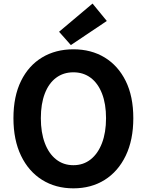

<svg xmlns="http://www.w3.org/2000/svg" viewBox="-20 -1026 810 1060"><path d="M385.1 13.8Q287.4 13.8 212.7 -32.8Q138 -79.4 96.1 -166.4Q54.2 -253.3 54.2 -373.6Q54.2 -494 96.1 -579.1Q138 -664.2 212.7 -709Q287.4 -753.8 385.1 -753.8Q483.6 -753.8 557.9 -708.6Q632.2 -663.4 674.1 -578.7Q716 -494 716 -373.6Q716 -253.3 674.1 -166.4Q632.2 -79.4 557.9 -32.8Q483.6 13.8 385.1 13.8ZM385.1 -114Q440.2 -114 480.6 -146Q520.9 -178 543.2 -236.3Q565.4 -294.5 565.4 -373.6Q565.4 -452.6 543.2 -509.5Q520.9 -566.4 480.6 -596.6Q440.2 -626.8 385.1 -626.8Q330.1 -626.8 289.7 -596.6Q249.2 -566.4 227.4 -509.5Q205.5 -452.6 205.5 -373.6Q205.5 -294.5 227.4 -236.3Q249.2 -178 289.7 -146Q330.1 -114 385.1 -114ZM371.2 -777.1 306.1 -850.7 490.9 -1006.3 569.7 -910.2Z"/></svg>

Font: Noto Sans TC Thin
Style: Regular
Weight: 100
Designer: Ryoko NISHIZUKA 西塚涼子 (kana, bopomofo & ideographs); Paul D. Hunt (Latin, Greek & Cyrillic); Sandoll Communications 산돌커뮤니
Foundry: Adobe
Version: Version 2.004-H2;hotconv 1.0.118;makeotfexe 2.5.65603